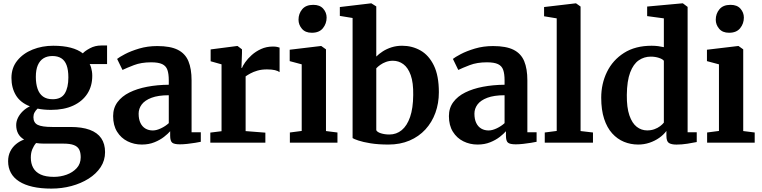

<svg xmlns="http://www.w3.org/2000/svg" viewBox="-20 -839 4482 1129"><path d="M282.1 270Q219.6 270 172.2 259.2Q124.7 248.4 92.6 227.8Q60.4 207.3 44.1 177.4Q27.7 147.5 27.7 109Q27.7 76.9 40.2 51.6Q52.6 26.4 74.1 8.6Q95.5 -9.1 121.8 -18.5Q97.9 -32.4 86.5 -54Q75.2 -75.6 75.2 -103.4Q75.2 -125.1 85.5 -146.3Q95.9 -167.4 114 -185Q132.2 -202.7 155.8 -213.7Q98.9 -236 73.1 -279.6Q47.3 -323.1 47.3 -380.8Q47.3 -440.3 81.6 -482.7Q115.8 -525.1 171.8 -547.6Q227.8 -570 293.1 -570Q352 -570 395.3 -558.7Q438.6 -547.4 467.1 -525.3Q478.7 -539 508.9 -555.2Q539.1 -571.5 575.6 -571.5H609.6V-462.2H507.4Q512.4 -453 515.6 -442Q518.8 -431.1 520.6 -419.1Q522.5 -407.1 522.5 -393.8Q522.8 -333.3 493.7 -288.1Q464.5 -242.9 410.2 -217.9Q355.8 -192.9 279.9 -192.9Q258.1 -192.9 238.2 -194.8Q218.4 -196.6 200.9 -200.4Q189.5 -189.7 183 -177.4Q176.5 -165.2 176.5 -150.2Q176.5 -117.5 201.6 -104.9Q226.8 -92.4 287.2 -92.4H394.2Q462.2 -92.4 507.4 -75.8Q552.6 -59.1 575.2 -26.2Q597.8 6.8 597.8 55.6Q597.8 104.3 571.9 143.8Q545.9 183.2 501.1 211.5Q456.3 239.7 399.8 254.9Q343.2 270 282.1 270ZM297 201Q335.7 201 371.7 188.1Q407.7 175.1 431.2 149.5Q454.6 123.9 454.6 85.6Q454.6 58 445.6 40.3Q436.6 22.6 414.4 14.1Q392.2 5.5 352.1 5.5H238.4Q226.1 5.5 214.4 4.6Q202.7 3.7 192.2 2.1Q178.9 17.2 170.1 38.4Q161.2 59.7 161.2 87.8Q161.2 122.4 175.2 147.8Q189.1 173.1 218.9 187.1Q248.7 201 297 201ZM289.9 -255.5Q340 -255.5 361 -289.7Q382 -323.9 382 -383.5Q382 -427.5 371.7 -455.3Q361.4 -483.1 340.6 -496.3Q319.7 -509.6 288.2 -509.6Q257.6 -509.6 235.8 -496.2Q214.1 -482.8 202.4 -455.7Q190.7 -428.7 190.7 -387Q190.7 -346.7 200.9 -317Q211 -287.3 232.8 -271.4Q254.6 -255.5 289.9 -255.5Z M813.7 11Q768.5 11 730.1 -8.1Q691.7 -27.1 668.5 -64.5Q645.2 -101.8 645.2 -156.3Q645.2 -203.6 670.7 -238.2Q696.1 -272.8 741.1 -295.2Q786 -317.5 845.3 -328.8Q904.6 -340.1 972.5 -340.7V-366.2Q972.5 -404.7 964.4 -427.9Q956.3 -451.2 933.8 -461.9Q911.3 -472.6 868.3 -472.6Q810.5 -472.6 767.4 -456Q724.3 -439.4 700.3 -427.7L668.7 -492.6Q680.6 -502.6 714.8 -520.7Q748.9 -538.7 798.3 -553.5Q847.7 -568.2 904.8 -568.2Q981.3 -568.2 1025.2 -546.3Q1069.1 -524.3 1087.8 -479.6Q1106.5 -434.9 1106.5 -366V-61.4H1160.8V-5.3Q1149.4 -2.7 1127.9 0.8Q1106.4 4.3 1082.1 7Q1057.8 9.7 1038 9.7Q1004.1 9.7 992.3 -0.3Q980.6 -10.3 980.6 -41.1V-67.4Q968.1 -52.8 944.5 -34.2Q920.9 -15.7 887.9 -2.4Q855 11 813.7 11ZM878.6 -71.9Q900.1 -71.9 926.7 -84.5Q953.2 -97.1 972.5 -114.9V-279Q910.1 -278.9 870.8 -264Q831.6 -249.1 813.4 -224.7Q795.2 -200.2 795.2 -170.7Q795.2 -138 805.8 -116.1Q816.3 -94.2 835.2 -83Q854 -71.9 878.6 -71.9Z M1216.7 0V-59.3L1282.7 -67.5V-460.7L1218.6 -478.8V-548.4L1374.2 -568.5H1376.9L1402.9 -548.8V-526.9L1399.8 -439.4H1402.9Q1407.4 -452.1 1421.9 -472.9Q1436.4 -493.7 1460 -515.1Q1483.5 -536.4 1515.1 -550.8Q1546.7 -565.3 1585 -565.3Q1599.1 -565.3 1608.7 -563.3Q1618.3 -561.3 1624 -559.1V-414.9Q1614.4 -422.2 1596.8 -426.5Q1579.2 -430.9 1549.9 -430.9Q1518.1 -430.9 1493.8 -423.7Q1469.5 -416.6 1452.5 -407.2Q1435.4 -397.9 1424.3 -390V-68.1L1540.4 -59V0Z M1684.5 0V-59.9L1754.1 -69V-460.7L1683.5 -479.6V-546.6L1867.1 -568.5H1869.1L1896.8 -548.8V-68.4L1964.3 -59.9V0ZM1813.2 -646.4Q1775.1 -646.4 1755.2 -670.1Q1735.3 -693.7 1735.3 -723Q1735.3 -758.5 1757 -784.5Q1778.7 -810.5 1821.7 -810.5H1822.7Q1860.8 -810.5 1880.7 -787.8Q1900.6 -765.1 1900.6 -735.8Q1900.6 -700.3 1878.9 -673.3Q1857.2 -646.4 1814.2 -646.4Z M1978.3 -745.5V-797.6L2161.7 -819.4H2163.7L2192.6 -801.3V-506.5Q2208.7 -522.6 2231.3 -537.2Q2253.9 -551.7 2282.7 -560.9Q2311.4 -570 2344.5 -570Q2403.5 -570 2452.6 -542.2Q2501.6 -514.4 2531.1 -454.2Q2560.6 -394 2560.6 -296.5Q2560.6 -231.8 2540.3 -175.8Q2520 -119.8 2481.5 -77.8Q2442.9 -35.9 2388 -12.4Q2333 11 2264.2 11Q2204 11 2159.1 3.7Q2114.1 -3.6 2087.1 -12.8Q2060.1 -22 2053.3 -27V-733.2ZM2290.3 -481.8Q2268.7 -481.8 2249.7 -474.9Q2230.8 -468 2216.2 -457.6Q2201.6 -447.2 2192.6 -437.3V-73.5Q2197.9 -62 2220.2 -55.1Q2242.5 -48.1 2269.8 -48.1Q2311.1 -48.1 2342.3 -73.8Q2373.6 -99.6 2391.4 -151.1Q2409.2 -202.7 2409.8 -280.3Q2411 -352.7 2395.2 -397Q2379.4 -441.2 2351.9 -461.5Q2324.5 -481.8 2290.3 -481.8Z M2788.2 11Q2743 11 2704.6 -8.1Q2666.2 -27.1 2643 -64.5Q2619.7 -101.8 2619.7 -156.3Q2619.7 -203.6 2645.2 -238.2Q2670.6 -272.8 2715.6 -295.2Q2760.5 -317.5 2819.8 -328.8Q2879.1 -340.1 2947 -340.7V-366.2Q2947 -404.7 2938.9 -427.9Q2930.8 -451.2 2908.3 -461.9Q2885.8 -472.6 2842.8 -472.6Q2785 -472.6 2741.9 -456Q2698.8 -439.4 2674.8 -427.7L2643.2 -492.6Q2655.1 -502.6 2689.3 -520.7Q2723.4 -538.7 2772.8 -553.5Q2822.2 -568.2 2879.3 -568.2Q2955.8 -568.2 2999.7 -546.3Q3043.6 -524.3 3062.3 -479.6Q3081 -434.9 3081 -366V-61.4H3135.3V-5.3Q3123.9 -2.7 3102.4 0.8Q3080.9 4.3 3056.6 7Q3032.3 9.7 3012.5 9.7Q2978.6 9.7 2966.8 -0.3Q2955.1 -10.3 2955.1 -41.1V-67.4Q2942.6 -52.8 2919 -34.2Q2895.4 -15.7 2862.4 -2.4Q2829.5 11 2788.2 11ZM2853.1 -71.9Q2874.6 -71.9 2901.2 -84.5Q2927.7 -97.1 2947 -114.9V-279Q2884.6 -278.9 2845.3 -264Q2806.1 -249.1 2787.9 -224.7Q2769.7 -200.2 2769.7 -170.7Q2769.7 -138 2780.3 -116.1Q2790.8 -94.2 2809.7 -83Q2828.5 -71.9 2853.1 -71.9Z M3253.6 -69V-731L3179.3 -743.3V-797.6L3365.1 -819.4H3367.2L3393.9 -800.5V-68.4L3466.8 -59.9V0H3183.3V-59.9Z M3732.9 11Q3688.5 11 3649.2 -5.1Q3609.9 -21.3 3579.7 -54.7Q3549.5 -88.2 3532.4 -140.3Q3515.3 -192.4 3515.3 -264.4Q3515.3 -346.6 3549.1 -416Q3582.9 -485.4 3649.1 -527.7Q3715.3 -570 3811.7 -570Q3831.3 -570 3849.7 -567.7Q3868 -565.3 3883.6 -561.7V-731L3785.4 -744.3V-800.5L3992 -819.4H3995.5L4023.3 -798.4V-61.2H4077V-3.8Q4055.3 0.7 4022.1 6Q3988.9 11.2 3957.8 11.2Q3928.3 11.2 3913.4 1.8Q3898.6 -7.6 3898.6 -41V-69Q3882.2 -46.6 3856.4 -28.4Q3830.7 -10.3 3798.9 0.4Q3767.1 11 3732.9 11ZM3785.3 -72.2Q3808.7 -72.2 3828 -79.2Q3847.2 -86.2 3861.4 -96.9Q3875.5 -107.5 3883.6 -118V-481.6Q3876.7 -491.4 3854.6 -498.7Q3832.6 -506 3806.5 -506Q3767.7 -506 3736.1 -484.4Q3704.4 -462.7 3685.6 -413.2Q3666.8 -363.7 3665.8 -280.6Q3665.1 -206.5 3681 -160.5Q3696.9 -114.4 3724.2 -93.3Q3751.5 -72.2 3785.3 -72.2Z M4138 0V-59.9L4207.6 -69V-460.7L4137 -479.6V-546.6L4320.6 -568.5H4322.6L4350.3 -548.8V-68.4L4417.8 -59.9V0ZM4266.7 -646.4Q4228.6 -646.4 4208.7 -670.1Q4188.8 -693.7 4188.8 -723Q4188.8 -758.5 4210.5 -784.5Q4232.2 -810.5 4275.2 -810.5H4276.2Q4314.3 -810.5 4334.2 -787.8Q4354.1 -765.1 4354.1 -735.8Q4354.1 -700.3 4332.4 -673.3Q4310.7 -646.4 4267.7 -646.4Z"/></svg>

Font: Merriweather Light
Style: Regular
Weight: 300
Designer: Eben Sorkin
Foundry: Eben Sorkin
Version: Version 2.100